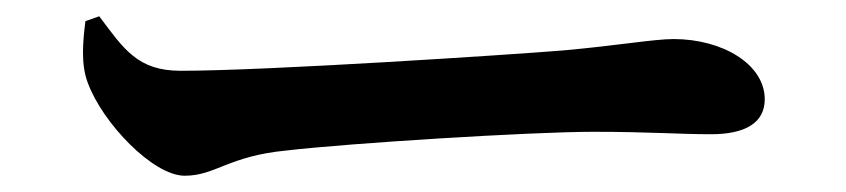

<svg xmlns="http://www.w3.org/2000/svg" viewBox="-20 -481 1040 236"><path d="M102 -461 85 -455C82 -431 79 -402 88 -379C106 -330 168 -265 207 -265C245 -265 260 -289 332 -296C409 -305 633 -319 709 -319C779 -319 814 -316 854 -316C896 -316 920 -330 920 -359C920 -402 868 -433 808 -433C784 -433 739 -425 672 -419C611 -414 309 -394 202 -394C149 -394 132 -421 102 -461Z"/></svg>

Font: Noto Serif CJK KR
Style: Bold
Weight: 700
Designer: Ryoko NISHIZUKA 西塚涼子 (kana & ideographs); Frank Grießhammer (Latin, Greek & Cyrillic); Wenlong ZHANG 张文龙 (bopomofo); San
Foundry: Adobe
Version: Version 2.001;hotconv 1.1.0;makeotfexe 2.6.0